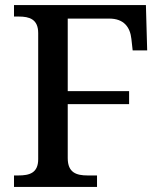

<svg xmlns="http://www.w3.org/2000/svg" viewBox="-20 -734 639 754"><path d="M35 0H361V-45H324C280 -45 246 -56 246 -113V-325H487V-376H246V-661H409C466 -661 491 -628 496 -581L501 -536H558L553 -714H35V-669H54C95 -669 130 -659 130 -604V-109C130 -54 95 -45 52 -45H35Z"/></svg>

Font: Noto Serif Ethiopic Medium
Style: Regular
Weight: 500
Designer: Monotype Design Team
Foundry: Monotype Imaging Inc.
Version: Version 2.102